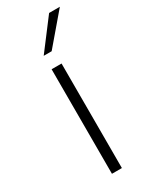

<svg xmlns="http://www.w3.org/2000/svg" viewBox="-183 -733 614 776"><g transform="rotate(-30 124.0 -345.0)"><path d="M92.3 -550.8 197.8 -689.9H248L129.4 -550.8ZM92.8 0V-487.8H139.2V0Z"/></g></svg>

Font: HK Grotesk Light Legacy
Style: Regular
Weight: 300
Designer: Alfredo Marco Pradil
Foundry: Hanken Design Co.
Version: Version 2.022;PS 002.022;hotconv 1.0.88;makeotf.lib2.5.64775